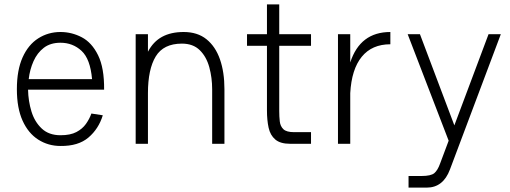

<svg xmlns="http://www.w3.org/2000/svg" viewBox="-20 -656 2325 876"><path d="M397 -138 449 -130Q430 -68 383.5 -28.5Q337 11 256 10Q200 10 154.5 -19Q109 -48 83 -105.5Q57 -163 57 -249Q57 -336 83 -394Q109 -452 154.5 -481Q200 -510 256 -510Q307 -510 353 -486Q399 -462 427.5 -404Q456 -346 455 -247H108Q109 -195 123.5 -147.5Q138 -100 170.5 -69.5Q203 -39 256 -39Q301 -39 328.5 -53.5Q356 -68 372 -90.5Q388 -113 397 -138ZM256 -461Q210 -461 180 -438Q150 -415 133 -377Q116 -339 111 -295H400Q392 -387 352 -424Q312 -461 256 -461Z M599 0V-500H655V-420Q679 -466 719.5 -488Q760 -510 818 -510Q881 -510 922 -477Q963 -444 983.5 -385.5Q1004 -327 1004 -249V0H948V-249Q948 -301 935 -349Q922 -397 891.5 -427Q861 -457 810 -457Q726 -457 690.5 -398.5Q655 -340 655 -231V0Z M1107 -500H1198V-636H1254V-500H1399V-447H1254V-150Q1254 -124 1256.5 -102Q1259 -80 1273 -66.5Q1287 -53 1322 -53H1399V0H1303Q1259 0 1236 -19.5Q1213 -39 1205.5 -73.5Q1198 -108 1198 -152V-447H1107Z M1522 0V-500H1578V-371Q1623 -510 1761 -510V-454Q1677 -454 1630.5 -397Q1584 -340 1578 -231V0Z M1844 200V147H1903Q1946 147 1961.5 134Q1977 121 1988 90L2027 -14L1840 -500H1896L2053 -84L2209 -500H2265L2033 117Q2002 200 1927 200Z"/></svg>

Font: Haskoy Light
Style: Regular
Weight: 300
Designer: Ertekin Erdin
Foundry: Ertekin Erdin
Version: Version 2.000; ttfautohint (v1.8.4.7-5d5b)